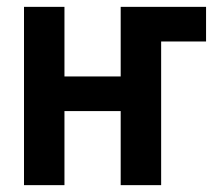

<svg xmlns="http://www.w3.org/2000/svg" viewBox="-20 -540 640 560"><path d="M50 0V-520H168V-317H332V-520H581V-419H450V0H332V-216H168V0Z"/></svg>

Font: Iosevka SS04 Extended
Style: Bold
Weight: 700
Width: 7
Monospace: yes
Designer: Belleve Invis
Foundry: Belleve Invis
Version: Version 19.0.0; ttfautohint (v1.8.4)